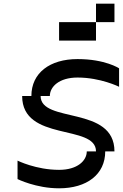

<svg xmlns="http://www.w3.org/2000/svg" viewBox="-20 -1020 665 1040"><path d="M500 -200H450C450 -150 400 -100 300 -100C175 -100 75 -150 75 -150V-50C75 -50 175 0 300 0C450 0 550 -75 550 -200H600C600 -450 200 -350 200 -500H250C250 -550 300 -600 400 -600C525 -600 625 -550 625 -550V-650C625 -650 550 -700 400 -700C250 -700 150 -625 150 -500H100C100 -250 500 -350 500 -200ZM300 -800H500V-900H300ZM500 -900H600V-1000H500Z"/></svg>

Font: LS-VG5000 Shifted
Style: Regular
Weight: 400
Designer: Justin Bihan, 2021
Foundry: Justin Bihan, 2021
Version: Version 1.000;Glyphs 3.1.2 (3151)